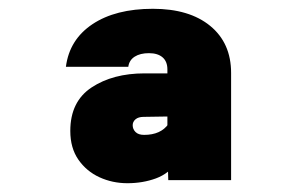

<svg xmlns="http://www.w3.org/2000/svg" viewBox="-20 -729 690 437"><path d="M363 -319 361 -387V-571Q361 -589 350 -598.5Q339 -608 319 -608Q299 -608 286.5 -600Q274 -592 272 -577H130Q138 -639 190.5 -674Q243 -709 328 -709Q411 -709 458.5 -670Q506 -631 506 -563V-319ZM270 -312Q236 -312 206.5 -325.5Q177 -339 158.5 -365.5Q140 -392 140 -431Q140 -498 188.5 -530Q237 -562 309 -562H371V-464L307 -463Q295 -463 288.5 -457.5Q282 -452 282 -444Q282 -435 288.5 -428.5Q295 -422 308 -422Q346 -422 363.5 -447Q381 -472 388 -524L405 -442Q404 -390 384.5 -362Q365 -334 335 -323Q305 -312 270 -312Z"/></svg>

Font: Azeret Mono Thin Black
Style: Regular
Weight: 900
Version: Version 1.002